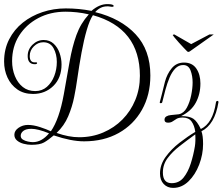

<svg xmlns="http://www.w3.org/2000/svg" viewBox="-23 -670 1085 936"><path d="M130 36Q112 36 92.5 31Q73 26 60 15Q47 4 47 -13Q47 -33 67.5 -47Q88 -61 113 -61Q140 -61 172 -50.5Q204 -40 225 -30Q266 -89 288 -210Q304 -299 316.5 -370.5Q329 -442 349.5 -499Q370 -556 410 -600Q380 -607 351.5 -610Q323 -613 297 -613Q222 -613 163 -581.5Q104 -550 70 -496Q36 -442 36 -372Q36 -333 49.5 -299.5Q63 -266 88 -246Q113 -226 149 -226Q182 -226 205.5 -246.5Q229 -267 241.5 -299.5Q254 -332 254 -368Q254 -406 238 -435Q222 -464 188 -464Q162 -464 142 -444Q122 -424 122 -397Q122 -366 146 -366Q150 -366 154 -366Q158 -366 158 -363Q158 -357 147 -357Q112 -357 112 -397Q112 -429 135.5 -452Q159 -475 190 -475Q219 -475 238.5 -457Q258 -439 267.5 -411.5Q277 -384 277 -356Q277 -290 237 -251Q197 -212 138 -212Q93 -212 61.5 -234Q30 -256 13.5 -292Q-3 -328 -3 -370Q-3 -430 21.5 -478Q46 -526 88 -559.5Q130 -593 184 -611Q238 -629 298 -629Q362 -629 423 -617Q461 -650 500 -650Q531 -650 531 -641Q531 -637 526 -637Q524 -637 521 -637Q518 -637 513 -638Q509 -639 505 -639Q501 -639 499 -639Q466 -639 441 -611Q566 -580 638 -503Q710 -426 710 -302Q710 -207 669 -134.5Q628 -62 555.5 -21.5Q483 19 387 19Q324 19 239 -10Q212 13 191.5 24.5Q171 36 130 36ZM363 -1Q426 -1 480 -24Q534 -47 574 -87.5Q614 -128 636.5 -182.5Q659 -237 659 -300Q659 -532 430 -596Q414 -572 400 -524Q386 -476 374.5 -413.5Q363 -351 353 -281Q348 -244 338.5 -196.5Q329 -149 309.5 -103Q290 -57 253 -22Q312 -1 363 -1ZM137 23Q180 23 216 -20Q162 -42 130 -42Q104 -42 91 -32Q78 -22 78 -8Q78 4 88.5 10.5Q99 17 113 20Q127 23 137 23ZM821 246Q793 246 775 227Q757 208 757 176Q757 133 784.5 95Q812 57 852 26Q892 -5 929 -27Q925 -58 911 -77.5Q897 -97 868 -97Q849 -97 838.5 -91Q828 -85 819 -78.5Q810 -72 796 -72Q779 -72 779 -86Q779 -97 788 -102.5Q797 -108 810 -109Q820 -110 829.5 -111Q839 -112 849 -113Q873 -118 887.5 -144.5Q902 -171 909 -205.5Q916 -240 916 -268Q916 -300 906 -326.5Q896 -353 870 -353Q848 -353 831.5 -336Q815 -319 803.5 -291.5Q792 -264 783.5 -232.5Q775 -201 768 -172Q767 -167 760 -167Q755 -167 756 -172Q761 -190 766 -210.5Q771 -231 781 -271Q791 -309 814 -337Q837 -365 874 -365Q914 -365 934 -336Q954 -307 954 -263Q954 -211 931.5 -169.5Q909 -128 860 -104Q900 -104 919 -91.5Q938 -79 956 -41Q985 -55 1003.5 -87Q1022 -119 1030 -172Q1031 -174 1032 -176Q1033 -178 1037 -178Q1042 -178 1042 -172Q1033 -116 1012 -81Q991 -46 959 -30Q967 -9 967 32Q967 83 948 132.5Q929 182 896 214Q863 246 821 246ZM814 223Q850 223 872 195.5Q894 168 907 127Q920 86 927 44Q929 31 929.5 16.5Q930 2 929 -15Q889 14 853 42Q817 70 794 101Q771 132 771 171Q771 223 814 223ZM895 -417Q892 -417 889 -420Q884 -425 872.5 -437Q861 -449 848.5 -463Q836 -477 827.5 -487.5Q819 -498 819 -499Q821 -502 827 -502L909 -455L998 -502H1019L903 -420Q899 -417 895 -417Z"/></svg>

Font: Updock
Style: Regular
Weight: 400
Designer: Robert E. Leuschke
Foundry: Robert E. Leuschke
Version: Version 1.010; ttfautohint (v1.8.4.7-5d5b)